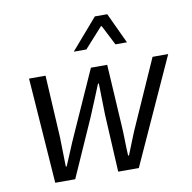

<svg xmlns="http://www.w3.org/2000/svg" viewBox="-80 -791 870 871"><g transform="rotate(-10 355.5 -356.0)"><path d="M70 -486H146L162 -200Q163 -165 163.5 -131.5Q164 -98 165 -64H169Q184 -98 197.5 -131.5Q211 -165 227 -200L355 -486H430L447 -200Q449 -165 449.5 -131.5Q450 -98 452 -64H456Q470 -98 483 -131.5Q496 -165 512 -200L639 -486H711L490 0H395L381 -266Q380 -301 379.5 -337Q379 -373 378 -409H374Q359 -373 344.5 -337Q330 -301 315 -266L197 0H105ZM413 -712H470L536 -571H483L436 -663H432L349 -571H291Z"/></g></svg>

Font: mr_Source Sans Pro
Style: Italic
Weight: 400
Italic angle: -11°
Designer: Paul D. Hunt
Foundry: Adobe Systems Incorporated
Version: Version 1.036;July 10, 2024;FontCreator 11.5.0.2430 64-bit